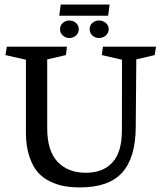

<svg xmlns="http://www.w3.org/2000/svg" viewBox="-20 -813 708 846"><path d="M357.9 -51.8Q433.6 -51.8 475.1 -96.9Q516.6 -142.1 517.1 -235.4L517.6 -549.8L428.7 -570.3L433.6 -607.4H667.5L661.6 -570.3L580.6 -551.3L578.1 -251.5Q577.1 -117.7 518.3 -52.5Q459.5 12.7 333.5 12.7Q296.4 12.7 265.4 7.6Q234.4 2.4 201.4 -13.2Q168.5 -28.8 146 -54.7Q123.5 -80.6 108.9 -125Q94.2 -169.4 94.2 -229V-549.8L3.9 -570.3L10.3 -607.4H274.9L270.5 -570.3L188 -551.3V-249Q188 -148.4 233.6 -100.1Q279.3 -51.8 357.9 -51.8ZM416 -722.7Q433.1 -722.7 446 -711.9Q459 -701.2 459 -684.6Q459 -667.5 446 -656.5Q433.1 -645.5 416 -645.5Q399.4 -645.5 387.2 -656.5Q375 -667.5 375 -684.6Q375 -701.7 387.5 -712.2Q399.9 -722.7 416 -722.7ZM285.6 -722.7Q302.7 -722.7 314.9 -711.9Q327.1 -701.2 327.1 -684.6Q327.1 -667.5 314.7 -656.5Q302.2 -645.5 285.6 -645.5Q269 -645.5 256.8 -656.5Q244.6 -667.5 244.6 -684.6Q244.6 -701.7 257.1 -712.2Q269.5 -722.7 285.6 -722.7ZM247.6 -793H462.9L456.5 -743.7H241.2Z"/></svg>

Font: Neuton
Style: Regular
Weight: 400
Designer: Brian M Zick
Version: Version 1.3